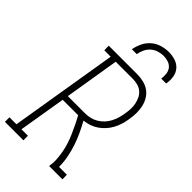

<svg xmlns="http://www.w3.org/2000/svg" viewBox="-321 -1032 1109 1109"><g transform="rotate(45 233.5 -477.5)"><path d="M-33 0V-37H24L133 -698H81L80 -735H313Q340 -735 366 -728.5Q392 -722 412 -707.5Q432 -693 445 -671Q458 -649 463.5 -623.5Q469 -598 468.5 -571Q468 -544 463 -517Q460 -495 453 -472.5Q446 -450 435 -429Q424 -408 407.5 -389.5Q391 -371 371.5 -357.5Q352 -344 329 -336Q306 -328 283 -326Q301 -293 317 -259Q333 -225 345 -189Q357 -153 364.5 -115Q372 -77 372 -37H436L437 0H328Q333 -30 331 -59.5Q329 -89 323.5 -117.5Q318 -146 309 -173Q300 -200 288.5 -225.5Q277 -251 265 -276Q253 -301 239 -326H113L65 -37H118V0ZM119 -362H260Q280 -362 300 -366.5Q320 -371 339 -382Q358 -393 373 -409Q388 -425 398 -444Q408 -463 414 -483Q420 -503 423 -523Q427 -544 428 -565Q429 -586 425 -606Q421 -626 412.5 -644Q404 -662 389 -674.5Q374 -687 354.5 -692.5Q335 -698 313 -698H174ZM189 -815Q194 -843 207 -870.5Q220 -898 243 -918Q266 -938 295 -946.5Q324 -955 352 -955Q380 -955 406 -946.5Q432 -938 449 -918Q466 -898 470 -870.5Q474 -843 469 -815H429Q432 -835 429.5 -855.5Q427 -876 415.5 -890.5Q404 -905 385 -911.5Q366 -918 346 -918Q326 -918 305 -911.5Q284 -905 267.5 -890.5Q251 -876 241.5 -855.5Q232 -835 229 -815Z"/></g></svg>

Font: Iosevka Curly Slab Extralight
Style: Italic
Weight: 200
Italic angle: -9°
Monospace: yes
Designer: Belleve Invis
Foundry: Belleve Invis
Version: Version 22.1.2; ttfautohint (v1.8.4)